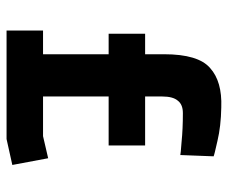

<svg xmlns="http://www.w3.org/2000/svg" viewBox="-76 -636 711 600"><g transform="rotate(90 280.0 -335.5)"><path d="M468 -647Q465 -649 420 -659Q374 -670 315 -671Q234 -674 192 -636Q149 -599 149 -492V-433H85V-319H149V-114H75V0H414L495 -18L474 -130L405 -114H281V-319H434V-433H281V-486Q281 -520 294 -535Q306 -551 333 -551Q383 -551 422 -547Q462 -544 464 -543Z"/></g></svg>

Font: RazerF5
Style: Bold
Weight: 700
Foundry: Razer Inc.
Version: Version 1.000;PS 001.001;hotconv 1.0.56